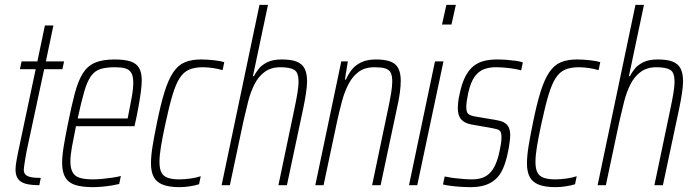

<svg xmlns="http://www.w3.org/2000/svg" viewBox="-20 -763 2858 791"><path d="M142 0Q115 0 96.5 -3.5Q78 -7 66.5 -14.5Q55 -22 49.5 -34.5Q44 -47 44 -65Q44 -72 45 -81.5Q46 -91 48.5 -104.5Q51 -118 55 -138L127 -478H62L69 -510H134L165 -658H200L169 -510H244L237 -478H162L89 -137Q86 -121 83.5 -105.5Q81 -90 79.5 -79Q78 -68 78 -63Q78 -52 84.5 -44.5Q91 -37 106 -33.5Q121 -30 148 -30Z M363 8Q318 8 290 -1Q262 -10 249 -32Q236 -54 236 -92Q236 -121 242.5 -160.5Q249 -200 260 -254Q275 -329 288.5 -379.5Q302 -430 321 -460.5Q340 -491 371 -504.5Q402 -518 452 -518Q493 -518 517.5 -510Q542 -502 553 -483Q564 -464 564 -432Q564 -414 560.5 -386.5Q557 -359 551 -325.5Q545 -292 537 -256L534 -243H293Q283 -194 276.5 -158.5Q270 -123 270 -98Q270 -70 279 -53.5Q288 -37 308.5 -30.5Q329 -24 362 -24Q380 -24 401 -26Q422 -28 442.5 -31Q463 -34 478 -38L471 -5Q459 -2 441 1Q423 4 402.5 6Q382 8 363 8ZM300 -275H506L510 -296Q516 -326 522.5 -361Q529 -396 529 -422Q529 -450 520.5 -463.5Q512 -477 495.5 -481.5Q479 -486 454 -486Q417 -486 393.5 -478.5Q370 -471 354.5 -449Q339 -427 327 -385.5Q315 -344 300 -275Z M720 8Q676 8 650 -2.5Q624 -13 613 -34.5Q602 -56 602 -90Q602 -120 608.5 -160.5Q615 -201 626 -254Q642 -334 658 -385Q674 -436 694 -465.5Q714 -495 741.5 -506.5Q769 -518 808 -518Q832 -518 860 -515Q888 -512 904 -507L897 -474Q881 -479 858.5 -482.5Q836 -486 816 -486Q782 -486 759 -476Q736 -466 720 -441Q704 -416 690.5 -371Q677 -326 662 -256Q650 -201 643.5 -162Q637 -123 637 -96Q637 -67 645.5 -51.5Q654 -36 672.5 -30Q691 -24 719 -24Q740 -24 765 -27.5Q790 -31 807 -37L800 -4Q785 1 762.5 4.5Q740 8 720 8Z M893 0 1049 -743H1084L1022 -449H1026Q1033 -463 1045.5 -479Q1058 -495 1081 -506.5Q1104 -518 1141 -518Q1180 -518 1202.5 -509Q1225 -500 1235 -480.5Q1245 -461 1245 -428Q1245 -408 1240.5 -378.5Q1236 -349 1230 -320L1162 0H1127L1193 -315Q1201 -353 1205.5 -380.5Q1210 -408 1210 -427Q1210 -464 1192.5 -475Q1175 -486 1135 -486Q1096 -486 1070 -466.5Q1044 -447 1028 -415Q1012 -383 1002 -343.5Q992 -304 983 -264L927 0Z M1279 0 1386 -510H1413L1401 -435H1405Q1414 -456 1428.5 -475Q1443 -494 1467.5 -506Q1492 -518 1529 -518Q1566 -518 1588.5 -509.5Q1611 -501 1621 -481.5Q1631 -462 1631 -430Q1631 -410 1627.5 -382.5Q1624 -355 1616 -320L1548 0H1513L1579 -315Q1587 -353 1591.5 -380.5Q1596 -408 1596 -427Q1596 -452 1589 -464.5Q1582 -477 1566 -481.5Q1550 -486 1523 -486Q1483 -486 1457.5 -467Q1432 -448 1415.5 -416Q1399 -384 1388.5 -344.5Q1378 -305 1369 -264L1313 0Z M1801 -662 1819 -743H1858L1840 -662ZM1665 0 1772 -510H1807L1699 0Z M1920 8Q1899 8 1876.5 6.5Q1854 5 1835.5 2.5Q1817 0 1805 -3L1812 -36Q1819 -35 1831 -32.5Q1843 -30 1858.5 -28.5Q1874 -27 1891 -25.5Q1908 -24 1925 -24Q1961 -24 1983 -38Q2005 -52 2018 -78.5Q2031 -105 2038 -140Q2041 -154 2043.5 -169Q2046 -184 2046 -198Q2046 -221 2036.5 -226.5Q2027 -232 2008 -235L1923 -250Q1894 -255 1880 -271Q1866 -287 1866 -318Q1866 -326 1867.5 -341.5Q1869 -357 1873 -373Q1882 -418 1896.5 -446.5Q1911 -475 1930.5 -490.5Q1950 -506 1974.5 -512Q1999 -518 2027 -518Q2047 -518 2067 -516.5Q2087 -515 2105 -512.5Q2123 -510 2134 -506L2127 -473Q2118 -476 2101 -479Q2084 -482 2063.5 -484Q2043 -486 2021 -486Q1995 -486 1973 -477.5Q1951 -469 1935 -446.5Q1919 -424 1909 -380Q1905 -361 1903 -347Q1901 -333 1901 -322Q1901 -300 1910 -293Q1919 -286 1938 -283L2021 -269Q2041 -266 2054.5 -259.5Q2068 -253 2075 -240Q2082 -227 2082 -204Q2082 -197 2079.5 -176.5Q2077 -156 2072 -133Q2064 -95 2052 -68Q2040 -41 2021.5 -24.5Q2003 -8 1978 0Q1953 8 1920 8Z M2269 8Q2225 8 2199 -2.5Q2173 -13 2162 -34.5Q2151 -56 2151 -90Q2151 -120 2157.5 -160.5Q2164 -201 2175 -254Q2191 -334 2207 -385Q2223 -436 2243 -465.5Q2263 -495 2290.5 -506.5Q2318 -518 2357 -518Q2381 -518 2409 -515Q2437 -512 2453 -507L2446 -474Q2430 -479 2407.5 -482.5Q2385 -486 2365 -486Q2331 -486 2308 -476Q2285 -466 2269 -441Q2253 -416 2239.5 -371Q2226 -326 2211 -256Q2199 -201 2192.5 -162Q2186 -123 2186 -96Q2186 -67 2194.5 -51.5Q2203 -36 2221.5 -30Q2240 -24 2268 -24Q2289 -24 2314 -27.5Q2339 -31 2356 -37L2349 -4Q2334 1 2311.5 4.5Q2289 8 2269 8Z M2442 0 2598 -743H2633L2571 -449H2575Q2582 -463 2594.5 -479Q2607 -495 2630 -506.5Q2653 -518 2690 -518Q2729 -518 2751.5 -509Q2774 -500 2784 -480.5Q2794 -461 2794 -428Q2794 -408 2789.5 -378.5Q2785 -349 2779 -320L2711 0H2676L2742 -315Q2750 -353 2754.5 -380.5Q2759 -408 2759 -427Q2759 -464 2741.5 -475Q2724 -486 2684 -486Q2645 -486 2619 -466.5Q2593 -447 2577 -415Q2561 -383 2551 -343.5Q2541 -304 2532 -264L2476 0Z"/></svg>

Font: Saira Condensed Thin
Style: Italic
Weight: 250
Width: 3
Italic angle: -12°
Designer: Hector Gatti with collaboration of the Omnibus-Type team
Foundry: Omnibus-Type
Version: Version 1.101